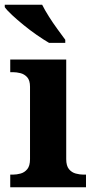

<svg xmlns="http://www.w3.org/2000/svg" viewBox="-26 -786 398 806"><path d="M17 0V-53H29Q44 -53 60.5 -57.5Q77 -62 88.5 -75.9Q100 -89.8 100 -117.7V-422Q100 -448.9 88 -462Q76 -475 59.5 -479Q43 -483 29 -483H17V-536H252V-118Q252 -90 263.5 -76Q275 -62 292 -57.5Q309 -53 323 -53H335V0ZM180 -606Q156 -620 128 -639.5Q100 -659 73 -681Q46 -703 24.5 -723Q3 -743 -6 -756V-766H151Q162 -744 179 -717Q196 -690 215 -664Q234 -638 248 -619V-606Z"/></svg>

Font: Noto Serif NP Hmong
Style: Regular
Weight: 400
Designer: Dalton Maag Ltd
Foundry: Dalton Maag Ltd
Version: Version 1.001